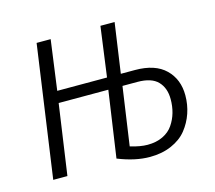

<svg xmlns="http://www.w3.org/2000/svg" viewBox="-82 -624 823 735"><g transform="rotate(-15 329.0 -256.0)"><path d="M457 -325.2Q536.6 -325.2 577.4 -285.4Q618.2 -245.6 618.2 -182.1Q618.2 -145 606.7 -111.3Q595.2 -77.6 573 -49.8Q550.8 -22 512.9 -5.4Q475.1 11.2 426.8 11.2Q368.7 11.2 300.8 -16.1L338.9 -278.8H142.1L102.1 0H45.9L120.1 -522.9H175.8L148.9 -325.2H346.2L373 -522.9H429.2L400.9 -325.2ZM430.2 -36.1Q464.8 -36.1 490.7 -48.6Q516.6 -61 531.2 -82.5Q545.9 -104 553 -128.9Q560.1 -153.8 560.1 -182.1Q560.1 -226.6 534.9 -252.7Q509.8 -278.8 454.1 -278.8H395L361.8 -47.9Q401.4 -36.1 430.2 -36.1Z"/></g></svg>

Font: Fira Sans Compressed Light
Style: Italic
Weight: 300
Width: 3
Italic angle: -8°
Designer: Carrois Corporate & Edenspiekermann AG
Foundry: Carrois Corporate GbR & Edenspiekermann AG
Version: Version 4.203;PS 004.203;hotconv 1.0.88;makeotf.lib2.5.64775